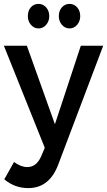

<svg xmlns="http://www.w3.org/2000/svg" viewBox="-23 -767 550 986"><path d="M175 -747Q198 -747 214 -729Q230 -711 230 -684Q230 -658 214 -639.5Q198 -621 175 -621Q152 -621 136 -639.5Q120 -658 120 -684Q120 -712 135.5 -729.5Q151 -747 175 -747ZM334 -747Q358 -747 373.5 -729Q389 -711 389 -684Q389 -658 373 -639.5Q357 -621 334 -621Q311 -621 295 -639.5Q279 -658 279 -684Q279 -712 295 -729.5Q311 -747 334 -747ZM278 73Q233 199 122 199Q53 199 -1 154L49 65Q85 91 117 91Q166 91 190 32L207 -8L-3 -532H115L259 -129L392 -532H507Z"/></svg>

Font: Steamflix Grotesk
Style: Regular
Weight: 400
Designer: Julieta Ulanovsky
Foundry: Julieta Ulanovsky
Version: Version 4.000;PS 004.000;hotconv 1.0.88;makeotf.lib2.5.64775